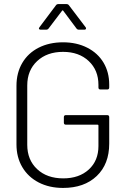

<svg xmlns="http://www.w3.org/2000/svg" viewBox="-20 -916 614 944"><path d="M61 -206V-494Q61 -558 89.5 -606.5Q118 -655 170 -681.5Q222 -708 290 -708Q357 -708 409 -681.5Q461 -655 489 -608Q517 -561 517 -500V-486Q517 -476 507 -476H474Q464 -476 464 -486V-499Q464 -571 416 -616Q368 -661 290 -661Q211 -661 162.5 -615.5Q114 -570 114 -496V-204Q114 -130 162.5 -84.5Q211 -39 291 -39Q369 -39 416.5 -82.5Q464 -126 464 -198V-299Q464 -303 460 -303H304Q294 -303 294 -313V-340Q294 -350 304 -350H507Q517 -350 517 -340V-210Q517 -109 455.5 -50.5Q394 8 290 8Q222 8 170 -19Q118 -46 89.5 -94.5Q61 -143 61 -206ZM268 -896H306Q315 -896 319 -890L401 -782Q403 -780 403 -776Q403 -774 401 -772Q399 -770 395 -770H369Q360 -770 356 -776L291 -863Q290 -865 288 -865Q286 -865 285 -863L219 -776Q215 -770 206 -770H180Q174 -770 172 -773.5Q170 -777 174 -782L255 -890Q259 -896 268 -896Z"/></svg>

Font: Barlow Light
Style: Regular
Weight: 300
Designer: Jeremy Tribby
Foundry: Tribby Type
Version: Version 1.422